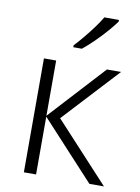

<svg xmlns="http://www.w3.org/2000/svg" viewBox="-86 -824 645 883"><g transform="rotate(10 236.5 -383.0)"><path d="M382 -532H448L209 -274L462 0H394L145 -270V0H88V-532H145V-274ZM397 -766V-758Q382 -737 357.5 -709Q333 -681 305 -653.5Q277 -626 252 -606H212V-615Q230 -634 252.5 -661Q275 -688 295.5 -716Q316 -744 329 -766Z"/></g></svg>

Font: BC Sans Light
Style: Regular
Weight: 300
Designer: Monotype Design Team
Foundry: Monotype Imaging Inc.
Version: Version 2.000;GOOG;noto-source:20170915:90ef993387c0